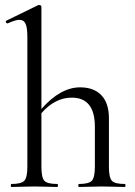

<svg xmlns="http://www.w3.org/2000/svg" viewBox="-20 -745 539 765"><path d="M477 -12Q480 -12 480 -6Q480 0 477 0Q466 0 435.5 -1Q405 -2 386 -2Q367 -2 336.5 -1Q306 0 295 0Q292 0 292 -6Q292 -12 295 -12Q334 -12 346 -25Q358 -38 358 -81V-240Q358 -356 266 -356Q199 -356 145 -294V-81Q145 -38 156.5 -25Q168 -12 208 -12Q211 -12 211 -6Q211 0 208 0Q197 0 166.5 -1Q136 -2 117 -2Q98 -2 67.5 -1Q37 0 26 0Q23 0 23 -6Q23 -12 26 -12Q65 -12 77 -25Q89 -38 89 -81V-598Q89 -634 82 -650Q75 -666 57 -666Q42 -666 11 -652Q8 -651 5.5 -653.5Q3 -656 3 -659Q3 -662 6 -663L133 -725H136Q145 -725 145 -717V-311Q221 -397 299 -397Q354 -397 384 -365.5Q414 -334 414 -274V-81Q414 -38 425.5 -25Q437 -12 477 -12Z"/></svg>

Font: Cormorant Infant
Style: Regular
Weight: 400
Designer: Christian Thalmann (Catharsis Fonts)
Version: Version 1.000;PS 002.000;hotconv 1.0.88;makeotf.lib2.5.64775